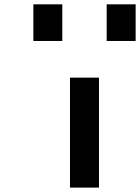

<svg xmlns="http://www.w3.org/2000/svg" viewBox="-20 -853 637 873"><path d="M596.7 -833.3V-666.7H465V-833.3ZM263.3 -833.3V-666.7H131.7V-833.3ZM298.3 0V-500H430V0Z"/></svg>

Font: 0xA000-Squareish
Style: Squareish-Bold
Weight: 700
Version: Version 0.1